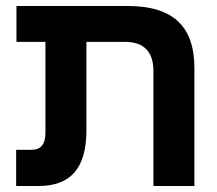

<svg xmlns="http://www.w3.org/2000/svg" viewBox="-20 -622 724 642"><path d="M34 0H108C217 0 269 -60 269 -187V-482H398C461 -482 493 -449 493 -385V0H630V-394C630 -535 558 -602 406 -602H35V-482H132V-179C132 -140 117 -121 85 -121H34Z"/></svg>

Font: Noto Sans Hebrew ExtraCondensed
Style: Bold
Weight: 700
Width: 2
Designer: Monotype Design Team
Foundry: Monotype Imaging Inc.
Version: Version 2.004